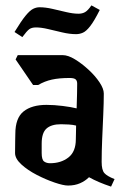

<svg xmlns="http://www.w3.org/2000/svg" viewBox="-20 -699 453 714"><path d="M393 -5Q369 -13 349 -21.5Q329 -30 311 -40Q297 -26 277.5 -17.5Q258 -9 233 -9Q216 -9 183.5 -20Q151 -31 117 -48.5Q83 -66 59.5 -87.5Q36 -109 36 -130Q36 -156 36.5 -176.5Q37 -197 37 -201Q37 -260 67.5 -284.5Q98 -309 153 -309Q181 -309 213 -305Q245 -301 265 -296Q266 -324 266.5 -349.5Q267 -375 267 -388Q267 -399 261 -404Q255 -409 239 -409Q200 -409 173 -403Q146 -397 122 -383H103L38 -478L46 -494H213Q233 -494 258.5 -478.5Q284 -463 309 -440Q334 -417 350 -393Q366 -369 366 -351Q366 -318 364 -273Q362 -228 360 -181.5Q358 -135 358 -97Q358 -67 368 -55.5Q378 -44 406 -33ZM135 -130Q135 -105 144 -98.5Q153 -92 166 -92Q207 -92 234.5 -113.5Q262 -135 262 -181Q262 -190 262.5 -203Q263 -216 263 -232Q252 -235 236 -236Q220 -237 207 -237Q171 -237 153 -221Q135 -205 135 -165ZM63 -561 34 -580Q59 -621 75 -640.5Q91 -660 103 -666Q115 -672 127 -672Q149 -672 175 -666Q201 -660 226.5 -654Q252 -648 272 -648Q286 -648 296.5 -654Q307 -660 320 -679L351 -662Q331 -622 316 -602.5Q301 -583 288.5 -577.5Q276 -572 263 -572Q239 -572 211.5 -578.5Q184 -585 158.5 -591Q133 -597 114 -597Q98 -597 89 -590.5Q80 -584 63 -561Z"/></svg>

Font: Jaini Purva
Style: Regular
Weight: 400
Designer: Maithili Shingre, Girish Dalvi (Devanagari), Taresh Vohra (Latin)
Foundry: Ek Type
Version: Version 2.000; ttfautohint (v1.8.4.7-5d5b)